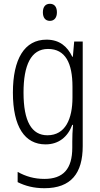

<svg xmlns="http://www.w3.org/2000/svg" viewBox="-20 -751 529 1012"><path d="M243 -731C218 -731 206 -713 206 -686C206 -658 219 -641 243 -641C266 -641 280 -658 280 -686C280 -713 268 -731 243 -731ZM225 -542C109 -542 48 -440 48 -263C48 -82 111 10 220 10C289 10 337 -29 361 -93H365C362 -60 361 -31 361 -4V27C361 140 313 192 214 192C161 192 116 179 73 155V209C113 229 158 241 214 241C355 241 416 162 416 19V-532H371L364 -452H361C335 -506 294 -542 225 -542ZM233 -493C325 -493 362 -418 362 -294V-237C362 -125 325 -38 230 -38C147 -38 104 -111 104 -263C104 -407 143 -493 233 -493Z"/></svg>

Font: Noto Sans Gujarati Condensed Light
Style: Regular
Weight: 300
Width: 3
Designer: Jelle Bosma - Monotype Design Team, Universal Thirst
Foundry: Monotype Imaging Inc.
Version: Version 2.106